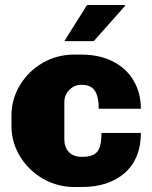

<svg xmlns="http://www.w3.org/2000/svg" viewBox="-20 -740 609 770"><path d="M545 -304H376Q376 -353 360 -376.5Q344 -400 307 -400Q278 -400 258 -379.5Q238 -359 238 -330V-181Q238 -150 256 -130.5Q274 -111 309 -111Q353 -111 370 -131.5Q387 -152 387 -207H545Q545 -104 481 -47Q417 10 307 10H278Q211 10 153 -23Q95 -56 60.5 -112.5Q26 -169 26 -235V-276Q26 -342 60 -398.5Q94 -455 151.5 -488Q209 -521 276 -521H306Q380 -521 434 -493Q488 -465 516.5 -415.5Q545 -366 545 -304ZM480 -720 482 -717 356 -575H238L329 -720Z"/></svg>

Font: Chivo Black
Style: Regular
Weight: 900
Designer: Hector Gatti
Foundry: Omnibus-Type
Version: Version 1.007